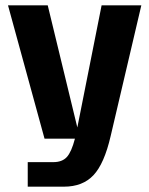

<svg xmlns="http://www.w3.org/2000/svg" viewBox="-20 -520 560 720"><path d="M180 88Q213 88 230.5 69Q248 50 261 0H147L10 -500H159L270 -42L361 -500H510L395 -10Q371 94 330.5 137Q290 180 220 180H84V88Z"/></svg>

Font: Fivo Sans Modern
Style: Regular
Weight: 700
Designer: Alexander Slobzheninov
Foundry: Alexander Slobzheninov
Version: 1.0